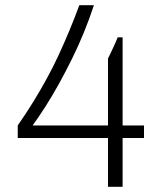

<svg xmlns="http://www.w3.org/2000/svg" viewBox="-20 -716 640 736"><path d="M394 0V-187H48V-235Q80 -281 108 -326.5Q136 -372 160.5 -417Q185 -462 206 -507.5Q227 -553 246.5 -600Q266 -647 284 -696H340Q323 -644 301.5 -591.5Q280 -539 255.5 -489.5Q231 -440 205.5 -394Q180 -348 154.5 -308Q129 -268 105 -235H394V-492Q398 -500 403 -510Q408 -520 413 -531.5Q418 -543 423 -553.5Q428 -564 431 -573H450V-235H532V-187H450V0Z"/></svg>

Font: Chivo Mono Thin
Style: Regular
Weight: 250
Designer: Hector Gatti
Foundry: Omnibus-Type
Version: Version 1.008